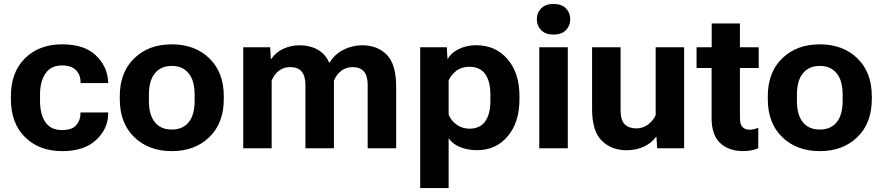

<svg xmlns="http://www.w3.org/2000/svg" viewBox="-20 -756 4501 979"><path d="M35.6 -250Q35.6 -128.2 107.4 -56.8Q179.2 14.6 297.4 14.6Q409.7 14.6 470.6 -42.7Q531.5 -100.1 531.5 -176.5V-182.6H390.4V-177.2Q390.4 -143.8 369.1 -118.3Q347.9 -92.8 295.9 -92.8Q238.8 -92.8 211.4 -133.2Q184.1 -173.6 184.1 -241.9V-273.7Q184.1 -341.8 212.3 -382.1Q240.5 -422.4 296.1 -422.4Q343.5 -422.4 367.1 -398.6Q390.6 -374.8 390.6 -338.9V-332.5H532L531.2 -341.3Q527.1 -418 468.3 -474Q409.4 -530 297.4 -530Q179 -530 107.3 -458.7Q35.6 -387.5 35.6 -265.6Z M590.8 -250Q590.8 -128.4 664.4 -56.9Q738 14.6 856 14.6Q973.9 14.6 1047.5 -56.9Q1121.1 -128.4 1121.1 -250V-265.6Q1121.1 -387.2 1047.5 -458.6Q973.9 -530 856 -530Q738 -530 664.4 -458.6Q590.8 -387.2 590.8 -265.6ZM739.3 -273.7Q739.3 -345.5 770.1 -382.7Q801 -419.9 856 -419.9Q910.6 -419.9 941.5 -382.7Q972.4 -345.5 972.4 -273.7V-241.9Q972.4 -169.9 942.1 -132.7Q911.9 -95.5 856 -95.5Q800 -95.5 769.7 -132.7Q739.3 -169.9 739.3 -241.9Z M1220.2 0H1365.2V-345.2Q1379.2 -378.7 1403.2 -396.2Q1427.2 -413.8 1460 -413.8Q1498.5 -413.8 1517.9 -391.4Q1537.4 -368.9 1537.4 -321.5V0H1682.6V-345.2Q1696.8 -377.7 1721.3 -395.9Q1745.8 -414.1 1778.8 -413.8Q1816.4 -413.6 1835.6 -391.4Q1854.7 -369.1 1854.7 -323V0H2000V-314.2Q2000 -428 1952.4 -476.6Q1904.8 -525.1 1827.1 -525.1Q1777.1 -525.1 1731.8 -502.6Q1686.5 -480 1660.4 -436.3H1658.4Q1640.1 -480 1600.3 -502.6Q1560.5 -525.1 1506.8 -525.1Q1463.4 -525.1 1424.9 -507.3Q1386.5 -489.5 1363.8 -456.3H1360.8L1357.7 -515.1H1220.2Z M2122.6 203.1H2267.6V-51.5Q2286.4 -22.5 2325.3 -6.3Q2364.3 9.8 2412.1 9.8Q2509 9.8 2568.8 -61.2Q2628.7 -132.1 2628.7 -250V-265.6Q2628.7 -384 2567.7 -454.7Q2506.8 -525.4 2407.5 -525.4Q2359.4 -525.4 2319.7 -506Q2280 -486.6 2264.2 -457H2261.5L2258.3 -515.1H2122.6ZM2267.6 -171.4V-346.2Q2280 -374 2306.6 -394.8Q2333.3 -415.5 2373 -415.5Q2427.7 -415.5 2454.1 -378.3Q2480.5 -341.1 2480.5 -273.4V-241.9Q2480.5 -174.3 2454.1 -137.1Q2427.7 -99.9 2373.8 -99.9Q2335.7 -99.9 2307.3 -121.2Q2278.8 -142.6 2267.6 -171.4Z M2729.7 0H2875.2V-515.1H2729.7ZM2717.3 -658Q2717.3 -624.8 2739.3 -602.2Q2761.2 -579.6 2802.2 -579.6Q2843.5 -579.6 2865.6 -602.2Q2887.7 -624.8 2887.7 -658Q2887.7 -690.9 2865.6 -713.4Q2843.5 -735.8 2802.5 -735.8Q2761.5 -735.8 2739.4 -713.4Q2717.3 -690.9 2717.3 -658Z M2999 -200.4Q2999 -86.9 3048.5 -38.5Q3097.9 10 3174.8 10Q3223.4 10 3262.8 -8.2Q3302.2 -26.4 3324.7 -57.9H3327.4L3330.8 0H3468.3V-515.1H3323.2V-168.9Q3310.3 -140.1 3284.1 -120.7Q3257.8 -101.3 3224.4 -101.3Q3187.5 -101.3 3165.9 -121.8Q3144.3 -142.3 3144.3 -195.6V-515.1H2999Z M3531.7 -409.4H3848.6V-515.1H3531.7ZM3608.4 -153.3Q3608.4 -66.7 3652.6 -26.1Q3696.8 14.4 3769.5 14.4Q3793.7 14.4 3814.5 9.9Q3835.2 5.4 3846.4 -0.5V-104.5Q3835.9 -100.3 3824.7 -97.5Q3813.5 -94.7 3802.2 -94.7Q3779.1 -94.7 3766 -108Q3752.9 -121.3 3752.9 -156.2V-636.5H3608.9V-474.4L3608.4 -460.2Z M3895 -250Q3895 -128.4 3968.6 -56.9Q4042.2 14.6 4160.2 14.6Q4278.1 14.6 4351.7 -56.9Q4425.3 -128.4 4425.3 -250V-265.6Q4425.3 -387.2 4351.7 -458.6Q4278.1 -530 4160.2 -530Q4042.2 -530 3968.6 -458.6Q3895 -387.2 3895 -265.6ZM4043.5 -273.7Q4043.5 -345.5 4074.3 -382.7Q4105.2 -419.9 4160.2 -419.9Q4214.8 -419.9 4245.7 -382.7Q4276.6 -345.5 4276.6 -273.7V-241.9Q4276.6 -169.9 4246.3 -132.7Q4216.1 -95.5 4160.2 -95.5Q4104.2 -95.5 4073.9 -132.7Q4043.5 -169.9 4043.5 -241.9Z"/></svg>

Font: Roboto Flex
Style: Regular
Weight: 400
Designer: Berlow after Robertson
Foundry: Google
Version: Version 3.200;gftools[0.9.32]